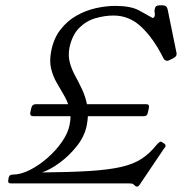

<svg xmlns="http://www.w3.org/2000/svg" viewBox="-20 -685 720 717"><path d="M304 -217Q296 -176 267 -139.5Q238 -103 202.5 -77Q167 -51 137 -41Q244 -42 315 -46.5Q386 -51 432 -61.5Q478 -72 508 -91.5Q538 -111 563 -142Q575 -156 580 -156Q583 -156 587 -153L593 -149Q599 -145 598 -139Q598 -137 596.5 -135Q595 -133 593 -131L502 4Q497 12 491 12Q487 12 479 4Q476 1 472 0.5Q468 0 463 0H21Q8 0 11 -13L12 -20Q14 -33 27 -33H28Q57 -33 91 -50Q125 -67 157 -95Q189 -123 211.5 -155.5Q234 -188 240 -219Q247 -254 239.5 -280.5Q232 -307 218.5 -330Q205 -353 191.5 -376.5Q178 -400 171 -428Q164 -456 171 -493Q180 -541 205.5 -574Q231 -607 265.5 -626.5Q300 -646 338 -654.5Q376 -663 411 -663Q468 -663 499.5 -646Q531 -629 546 -620Q549 -618 550 -618Q556 -618 558 -627Q559 -634 557.5 -638.5Q556 -643 558 -652Q560 -665 575 -665H588Q603 -665 606 -650L638 -493Q639 -489 639.5 -486Q640 -483 639 -480Q638 -473 626 -467L614 -461Q608 -458 604 -458Q595 -458 590 -468Q555 -539 509.5 -583Q464 -627 404 -627Q371 -627 336.5 -617Q302 -607 275.5 -580.5Q249 -554 239 -505Q234 -476 241 -450.5Q248 -425 261.5 -400.5Q275 -376 287.5 -349Q300 -322 306 -290Q312 -258 304 -217ZM97 -282Q100 -296 114 -296H526Q539 -296 536 -282L532 -264Q530 -251 517 -251H105Q91 -251 93 -264Z"/></svg>

Font: Young Serif Light
Style: Italic
Weight: 300
Italic angle: -10.979°
Designer: Bastien Sozeau
Foundry: NBR — Bastien Sozeau
Version: Version 5.001